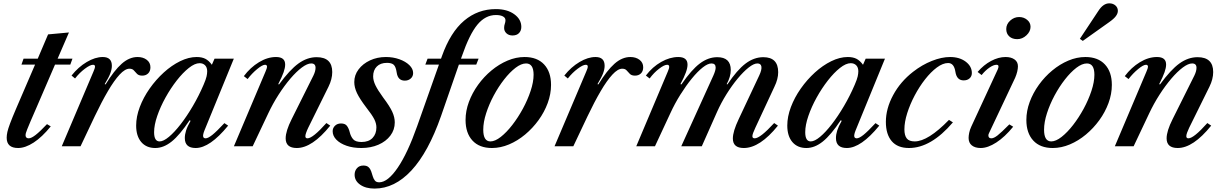

<svg xmlns="http://www.w3.org/2000/svg" viewBox="-20 -876 7328 1150"><path d="M88.5 10.5Q20 10.5 20 -51Q20 -66.5 24.2 -85.8Q28.5 -105 40.8 -137.8Q53 -170.5 77 -226.5L190 -489H108.5L121 -524.5H206L268 -670L393 -681.5L325 -524.5H414L401 -489H309.5L198.5 -231.5Q175.5 -179.5 162.5 -148.5Q149.5 -117.5 143 -101.5Q136.5 -85.5 134.8 -78.5Q133 -71.5 133 -67Q133 -47.5 152 -47.5Q167.5 -47.5 193.5 -67.8Q219.5 -88 261.5 -132.5L284 -119Q232 -55 181.8 -22.2Q131.5 10.5 88.5 10.5Z M350 0 539.5 -446.5Q543.5 -456 546.2 -463.8Q549 -471.5 549 -477.5Q549 -488 537 -488Q520 -488 488.2 -464.2Q456.5 -440.5 429.5 -406L408.5 -423.5Q449 -474.5 499.5 -504.5Q550 -534.5 595.5 -534.5Q650 -534.5 650 -482Q650 -462 641 -437.5Q632 -413 607 -372L612.5 -370.5Q663.5 -454 709 -494.2Q754.5 -534.5 804 -534.5Q837 -534.5 859 -517.8Q881 -501 881 -473Q881 -449.5 867.2 -436.2Q853.5 -423 832 -423Q811.5 -423 801.2 -433.2Q791 -443.5 782 -454Q773 -464.5 755.5 -464.5Q729 -464.5 696.2 -429Q663.5 -393.5 626 -329.5Q588.5 -265.5 547.5 -179.5L462.5 0Z M910 10.5Q856.5 10.5 826 -25.2Q795.5 -61 795.5 -124Q795.5 -177.5 817.2 -235Q839 -292.5 876.5 -345.8Q914 -399 961 -441.8Q1008 -484.5 1059 -509.5Q1110 -534.5 1158 -534.5Q1189 -534.5 1210 -523.8Q1231 -513 1249 -488L1265 -524.5H1380.5L1204.5 -94.5Q1194.5 -69 1196.8 -58.2Q1199 -47.5 1211.5 -47.5Q1226 -47.5 1251.8 -68Q1277.5 -88.5 1324 -138.5L1346.5 -123.5Q1237 10.5 1152 10.5Q1087 10.5 1087 -49Q1087 -70.5 1094.5 -94.2Q1102 -118 1121.5 -152.5L1115.5 -155.5Q1057 -67.5 1008.5 -28.5Q960 10.5 910 10.5ZM936 -29Q959 -29 992 -56.5Q1025 -84 1062 -131.8Q1099 -179.5 1135 -240.8Q1171 -302 1199.5 -368.5Q1213.5 -401 1217.2 -418.2Q1221 -435.5 1221 -449Q1221 -472 1208.5 -484.8Q1196 -497.5 1175.5 -497.5Q1147 -497.5 1111 -469Q1075 -440.5 1038.5 -393.8Q1002 -347 971.2 -291.5Q940.5 -236 921.8 -181.5Q903 -127 903 -84Q903 -29 936 -29Z M1757.5 10.5Q1691 10.5 1691 -47.5Q1691 -91 1727 -162.5L1857.5 -424Q1870 -450 1870 -470Q1870 -496 1844 -496Q1820.5 -496 1787.8 -471.5Q1755 -447 1719 -404.8Q1683 -362.5 1648.5 -308.8Q1614 -255 1586.5 -196.5L1493.5 0H1381L1570 -446.5Q1579.5 -469 1579.5 -475.5Q1579.5 -488 1567.5 -488Q1551.5 -488 1520.2 -462.2Q1489 -436.5 1463 -402.5L1440.5 -420Q1479.5 -472 1530.8 -503.2Q1582 -534.5 1633.5 -534.5Q1688 -534.5 1688 -489.5Q1688 -470 1678.8 -443.5Q1669.5 -417 1646.5 -372L1651.5 -370.5Q1715.5 -458 1767.8 -495.8Q1820 -533.5 1876.5 -533.5Q1970 -533.5 1970 -444.5Q1970 -402 1947.5 -356.5L1826 -110.5Q1818.5 -95 1813.8 -81.5Q1809 -68 1809 -60.5Q1809 -47.5 1821.5 -47.5Q1853.5 -47.5 1935 -139L1958 -123.5Q1850 10.5 1757.5 10.5Z M2144.5 10.5Q2094.5 10.5 2055.8 -3Q2017 -16.5 1994.8 -39.2Q1972.5 -62 1972.5 -90Q1972.5 -109.5 1986.5 -123Q2000.5 -136.5 2022.5 -136.5Q2047.5 -136.5 2058.2 -121.8Q2069 -107 2074.5 -85Q2080.5 -59.5 2094.8 -42.5Q2109 -25.5 2145.5 -25.5Q2188.5 -25.5 2211.5 -49.8Q2234.5 -74 2234.5 -113Q2234.5 -136.5 2221.8 -162Q2209 -187.5 2172.5 -234Q2134.5 -284 2118.2 -318.2Q2102 -352.5 2102 -384.5Q2102 -426.5 2127.8 -460.5Q2153.5 -494.5 2196.5 -514.5Q2239.5 -534.5 2291.5 -534.5Q2334.5 -534.5 2371.8 -521.2Q2409 -508 2431.8 -486Q2454.5 -464 2454.5 -438.5Q2454.5 -418.5 2440.2 -405.8Q2426 -393 2404.5 -393Q2363 -393 2356 -441.5Q2351 -476 2338.5 -487.8Q2326 -499.5 2298 -499.5Q2258.5 -499.5 2236.8 -477.5Q2215 -455.5 2215 -418.5Q2215 -393.5 2228.8 -365Q2242.5 -336.5 2274.5 -292.5Q2314.5 -239.5 2329.5 -206.5Q2344.5 -173.5 2344.5 -143Q2344.5 -98.5 2318.2 -63.8Q2292 -29 2246.5 -9.2Q2201 10.5 2144.5 10.5Z M2621.5 -180.5Q2545.5 36 2444.5 144.8Q2343.5 253.5 2223.5 253.5Q2170.5 253.5 2137.2 230.2Q2104 207 2104 170.5Q2104 147.5 2118 131.5Q2132 115.5 2156.5 115.5Q2177.5 115.5 2188 125.8Q2198.5 136 2203.5 151Q2208.5 166 2213 181Q2217.5 196 2225.8 206Q2234 216 2251.5 216Q2303 215.5 2362.2 128.5Q2421.5 41.5 2479 -121.5L2609 -489H2527.5L2541 -524.5H2621.5L2627 -540Q2678 -683 2760 -752.2Q2842 -821.5 2949.5 -821.5Q3018 -821.5 3060.2 -790.8Q3102.5 -760 3102.5 -715Q3102.5 -692.5 3088.8 -678Q3075 -663.5 3049.5 -663.5Q3027.5 -663.5 3013.5 -676.5Q2999.5 -689.5 2999.5 -708.5Q2999.5 -722.5 3003.5 -733.2Q3007.5 -744 3007.5 -755Q3007.5 -769.5 2992.2 -777.8Q2977 -786 2950.5 -786Q2887 -786 2839.2 -728Q2791.5 -670 2746.5 -539.5L2741 -524.5H2846.5L2832.5 -489H2728.5Z M2926.5 10.5Q2851 10.5 2809.8 -34.2Q2768.5 -79 2768.5 -157.5Q2768.5 -211.5 2788.5 -265.5Q2808.5 -319.5 2843.5 -368Q2878.5 -416.5 2923.8 -454Q2969 -491.5 3019.8 -513Q3070.5 -534.5 3122 -534.5Q3197.5 -534.5 3239 -490Q3280.5 -445.5 3280.5 -367.5Q3280.5 -313 3260.5 -258.8Q3240.5 -204.5 3205.5 -156.2Q3170.5 -108 3125.2 -70.2Q3080 -32.5 3029 -11Q2978 10.5 2926.5 10.5ZM2917.5 -29Q2945 -29 2979.5 -56Q3014 -83 3048.5 -127.5Q3083 -172 3111.8 -225Q3140.5 -278 3158.2 -331.5Q3176 -385 3176 -428.5Q3176 -496 3131 -496Q3102 -496 3067.8 -469.8Q3033.5 -443.5 2999.5 -400Q2965.5 -356.5 2937.2 -303.8Q2909 -251 2891.8 -197.5Q2874.5 -144 2874.5 -99Q2874.5 -29 2917.5 -29Z M3301.5 0 3491 -446.5Q3495 -456 3497.8 -463.8Q3500.5 -471.5 3500.5 -477.5Q3500.5 -488 3488.5 -488Q3471.5 -488 3439.8 -464.2Q3408 -440.5 3381 -406L3360 -423.5Q3400.5 -474.5 3451 -504.5Q3501.5 -534.5 3547 -534.5Q3601.5 -534.5 3601.5 -482Q3601.5 -462 3592.5 -437.5Q3583.5 -413 3558.5 -372L3564 -370.5Q3615 -454 3660.5 -494.2Q3706 -534.5 3755.5 -534.5Q3788.5 -534.5 3810.5 -517.8Q3832.5 -501 3832.5 -473Q3832.5 -449.5 3818.8 -436.2Q3805 -423 3783.5 -423Q3763 -423 3752.8 -433.2Q3742.5 -443.5 3733.5 -454Q3724.5 -464.5 3707 -464.5Q3680.5 -464.5 3647.8 -429Q3615 -393.5 3577.5 -329.5Q3540 -265.5 3499 -179.5L3414 0Z M4435 10.5Q4369.5 10.5 4369.5 -46.5Q4369.5 -89 4404.5 -162.5L4527.5 -424Q4543.5 -458 4540.5 -477Q4537.5 -496 4516.5 -496Q4495 -496 4464 -471.5Q4433 -447 4398.5 -405.5Q4364 -364 4331.5 -312Q4299 -260 4274.5 -205L4183.5 0H4060.5L4253 -424Q4266.5 -454.5 4266.5 -471Q4266.5 -496 4241.5 -496Q4219.5 -496 4188.8 -471.8Q4158 -447.5 4123.5 -405.2Q4089 -363 4055.2 -309.2Q4021.5 -255.5 3994.5 -196.5L3903 0H3791L3979.5 -446.5Q3998.5 -488 3976 -488Q3958.5 -488 3927.5 -464.2Q3896.5 -440.5 3871 -406L3848.5 -423.5Q3888 -475.5 3940.2 -505Q3992.5 -534.5 4042.5 -534.5Q4098 -534.5 4098 -489Q4098 -469.5 4088 -441.8Q4078 -414 4055.5 -372L4061.5 -370.5Q4121.5 -458 4171.8 -495.8Q4222 -533.5 4276 -533.5Q4357 -533.5 4357 -457Q4357 -416.5 4332.5 -372L4337 -370.5Q4394.5 -456.5 4445.2 -495Q4496 -533.5 4552 -533.5Q4641 -533.5 4641 -443.5Q4641 -402.5 4618.5 -356.5L4504 -110.5Q4487 -74.5 4486.5 -61Q4486 -47.5 4500.5 -47.5Q4533 -47.5 4617 -139L4639.5 -123.5Q4531.5 10.5 4435 10.5Z M4810 10.5Q4756.5 10.5 4726 -25.2Q4695.5 -61 4695.5 -124Q4695.5 -177.5 4717.2 -235Q4739 -292.5 4776.5 -345.8Q4814 -399 4861 -441.8Q4908 -484.5 4959 -509.5Q5010 -534.5 5058 -534.5Q5089 -534.5 5110 -523.8Q5131 -513 5149 -488L5165 -524.5H5280.5L5104.5 -94.5Q5094.5 -69 5096.8 -58.2Q5099 -47.5 5111.5 -47.5Q5126 -47.5 5151.8 -68Q5177.5 -88.5 5224 -138.5L5246.5 -123.5Q5137 10.5 5052 10.5Q4987 10.5 4987 -49Q4987 -70.5 4994.5 -94.2Q5002 -118 5021.5 -152.5L5015.5 -155.5Q4957 -67.5 4908.5 -28.5Q4860 10.5 4810 10.5ZM4836 -29Q4859 -29 4892 -56.5Q4925 -84 4962 -131.8Q4999 -179.5 5035 -240.8Q5071 -302 5099.5 -368.5Q5113.5 -401 5117.2 -418.2Q5121 -435.5 5121 -449Q5121 -472 5108.5 -484.8Q5096 -497.5 5075.5 -497.5Q5047 -497.5 5011 -469Q4975 -440.5 4938.5 -393.8Q4902 -347 4871.2 -291.5Q4840.5 -236 4821.8 -181.5Q4803 -127 4803 -84Q4803 -29 4836 -29Z M5424.5 10.5Q5356 10.5 5321 -30.5Q5286 -71.5 5286 -146Q5286 -225.5 5329.5 -306.2Q5373 -387 5449 -446Q5503 -488 5561.5 -511.2Q5620 -534.5 5670.5 -534.5Q5727 -534.5 5764 -506.8Q5801 -479 5801 -438.5Q5801 -419 5787.5 -406.8Q5774 -394.5 5752 -394.5Q5710.5 -394.5 5702.5 -445.5Q5694.5 -498.5 5659 -498.5Q5627.5 -498.5 5591.5 -471.8Q5555.5 -445 5521 -401Q5486.5 -357 5458.5 -304Q5430.5 -251 5413.8 -198Q5397 -145 5397 -101Q5397 -65 5411 -47Q5425 -29 5458.5 -29Q5538.5 -29 5664 -158L5687.5 -143Q5556.5 10.5 5424.5 10.5Z M6073 -641.5Q6043 -641.5 6025 -658Q6007 -674.5 6007 -702Q6007 -731 6030.5 -752.5Q6054 -774 6084 -774Q6112 -774 6132.2 -757.2Q6152.5 -740.5 6152.5 -715.5Q6152.5 -687.5 6128 -664.5Q6103.5 -641.5 6073 -641.5ZM5854 10.5Q5820.5 10.5 5801 -5Q5781.5 -20.5 5781.5 -50Q5781.5 -62.5 5785 -80.2Q5788.5 -98 5797.5 -117.5L5956 -460Q5959 -466.5 5959.8 -471Q5960.5 -475.5 5960.5 -478.5Q5960.5 -488 5948.5 -488Q5931 -488 5906.5 -471.2Q5882 -454.5 5859.5 -426.5L5835.5 -445Q5872 -487.5 5916.2 -511Q5960.5 -534.5 6003 -534.5Q6036 -534.5 6056.5 -520Q6077 -505.5 6077 -479Q6077 -465.5 6072.8 -447.2Q6068.5 -429 6060.5 -410.5L5903.5 -78Q5901 -73.5 5900.5 -70.2Q5900 -67 5900 -64.5Q5900 -47.5 5918 -47.5Q5932.5 -47.5 5954.8 -64.8Q5977 -82 6025.5 -131L6048.5 -117Q5998.5 -55.5 5947.5 -22.5Q5896.5 10.5 5854 10.5Z M6285.5 10.5Q6210 10.5 6168.8 -34.2Q6127.5 -79 6127.5 -157.5Q6127.5 -211.5 6147.5 -265.5Q6167.5 -319.5 6202.5 -368Q6237.5 -416.5 6282.8 -454Q6328 -491.5 6378.8 -513Q6429.5 -534.5 6481 -534.5Q6556.5 -534.5 6598 -490Q6639.5 -445.5 6639.5 -367.5Q6639.5 -313 6619.5 -258.8Q6599.5 -204.5 6564.5 -156.2Q6529.5 -108 6484.2 -70.2Q6439 -32.5 6388 -11Q6337 10.5 6285.5 10.5ZM6276.5 -29Q6304 -29 6338.5 -56Q6373 -83 6407.5 -127.5Q6442 -172 6470.8 -225Q6499.5 -278 6517.2 -331.5Q6535 -385 6535 -428.5Q6535 -496 6490 -496Q6461 -496 6426.8 -469.8Q6392.5 -443.5 6358.5 -400Q6324.5 -356.5 6296.2 -303.8Q6268 -251 6250.8 -197.5Q6233.5 -144 6233.5 -99Q6233.5 -29 6276.5 -29ZM6465.5 -631 6448 -643.5 6558 -809.5Q6587.5 -856 6624 -856Q6646.5 -856 6661 -843.2Q6675.5 -830.5 6675.5 -811Q6675.5 -795.5 6663.5 -779.2Q6651.5 -763 6623 -743Z M7034 10.5Q6967.5 10.5 6967.5 -47.5Q6967.5 -91 7003.5 -162.5L7134 -424Q7146.5 -450 7146.5 -470Q7146.5 -496 7120.5 -496Q7097 -496 7064.2 -471.5Q7031.5 -447 6995.5 -404.8Q6959.5 -362.5 6925 -308.8Q6890.5 -255 6863 -196.5L6770 0H6657.5L6846.5 -446.5Q6856 -469 6856 -475.5Q6856 -488 6844 -488Q6828 -488 6796.8 -462.2Q6765.5 -436.5 6739.5 -402.5L6717 -420Q6756 -472 6807.2 -503.2Q6858.5 -534.5 6910 -534.5Q6964.5 -534.5 6964.5 -489.5Q6964.5 -470 6955.2 -443.5Q6946 -417 6923 -372L6928 -370.5Q6992 -458 7044.2 -495.8Q7096.5 -533.5 7153 -533.5Q7246.5 -533.5 7246.5 -444.5Q7246.5 -402 7224 -356.5L7102.5 -110.5Q7095 -95 7090.2 -81.5Q7085.5 -68 7085.5 -60.5Q7085.5 -47.5 7098 -47.5Q7130 -47.5 7211.5 -139L7234.5 -123.5Q7126.5 10.5 7034 10.5Z"/></svg>

Font: Libre Caslon Text Medium Italic
Style: Regular
Weight: 500
Italic angle: -22.583°
Designer: Pablo Impallari, Rodrigo Fuenzalida, Katja Schimmel
Foundry: Pablo Impallari, Rodrigo Fuenzalida
Version: Version 2.000